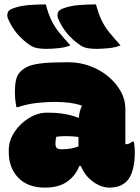

<svg xmlns="http://www.w3.org/2000/svg" viewBox="-20 -846 640 876"><path d="M189 -826Q200 -784 214 -754.5Q228 -725 249.5 -698.5Q271 -672 301 -639Q277 -629 245 -626Q213 -623 191 -623Q167 -623 149.5 -626.5Q132 -630 118 -639Q83 -663 58 -692.5Q33 -722 16 -762Q11 -775 15 -787.5Q19 -800 35 -806Q70 -820 112.5 -823Q155 -826 189 -826ZM418 -826Q429 -784 443 -754.5Q457 -725 478.5 -698.5Q500 -672 530 -639Q506 -629 474 -626Q442 -623 420 -623Q396 -623 378.5 -626.5Q361 -630 347 -639Q312 -663 287 -692.5Q262 -722 245 -762Q240 -775 244 -787.5Q248 -800 264 -806Q299 -820 341.5 -823Q384 -826 418 -826ZM552 -350V-188H556Q564 -188 571.5 -192Q579 -196 584 -200H590Q592 -195 593.5 -180.5Q595 -166 595 -149Q595 -103 585 -69.5Q575 -36 560 -21Q544 -4 523.5 3Q503 10 479 10Q442 10 404.5 -17Q367 -44 349 -89H342Q326 -46 287.5 -18Q249 10 185 10Q107 10 63.5 -35Q20 -80 20 -152V-161Q20 -204 45.5 -243Q71 -282 111.5 -307Q152 -332 195 -332Q242 -332 277.5 -325.5Q313 -319 339 -308Q343 -342 354 -364Q328 -373 297 -377Q266 -381 232 -381Q189 -381 146 -376Q103 -371 61 -357H55Q48 -391 48 -428Q48 -458 53 -481Q58 -504 74 -520Q90 -536 113.5 -545Q137 -554 178.5 -558Q220 -562 291 -562Q344 -562 391 -544.5Q438 -527 474 -497Q510 -467 531 -429Q552 -391 552 -350ZM233 -191Q233 -176 239 -170.5Q245 -165 263 -165Q306 -165 338 -178V-221Q324 -223 309.5 -224Q295 -225 282 -225Q258 -225 237 -222Q233 -210 233 -193Z"/></svg>

Font: Recursive Mn Csl St XBk
Style: Regular
Weight: 1000
Monospace: yes
Version: Version 1.079;hotconv 1.0.112;makeotfexe 2.5.65598; ttfautoh